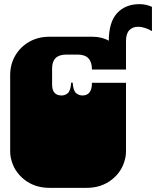

<svg xmlns="http://www.w3.org/2000/svg" viewBox="-20 -899 752 925"><path d="M218 6Q148 6 97.5 -33.5Q47 -73 33 -135Q32 -140 31 -145.5Q30 -151 29.5 -157.5Q29 -164 29 -170V-171Q29 -178 29 -179.5Q29 -181 29 -186.5Q29 -192 29 -209V-260Q29 -277 29 -281.5Q29 -286 29 -288Q29 -290 29 -296V-297Q29 -304 29 -305.5Q29 -307 29 -312.5Q29 -318 29 -334V-536Q29 -590 54 -632Q79 -674 121.5 -698Q164 -722 218 -722H426Q472 -722 508 -701Q544 -680 565.5 -644Q587 -608 587 -564H423Q423 -636 355 -636H299Q231 -636 231 -569V-492Q231 -439 277 -439Q293 -439 306.5 -450Q320 -461 323 -501H330Q333 -461 347 -450Q361 -439 377 -439Q423 -439 423 -500H587V-334Q587 -318 587 -312.5Q587 -307 587 -305.5Q587 -304 587 -297V-296Q587 -290 587 -288Q587 -286 587 -281.5Q587 -277 587 -260V-209Q587 -193 587 -187.5Q587 -182 587 -180.5Q587 -179 587 -172V-171Q587 -165 586.5 -158Q586 -151 585 -145.5Q584 -140 583 -135Q569 -73 518.5 -33.5Q468 6 398 6ZM504 -564V-700Q504 -792 544 -835.5Q584 -879 652 -879Q684 -879 712 -866V-749Q698 -758 680 -764Q662 -770 645 -770Q619 -770 603 -753.5Q587 -737 587 -700V-564Z"/></svg>

Font: Danfo
Style: Regular
Weight: 400
Designer: Seyi Olusanya, David Udoh, Eyiyemi Adegbite, Mirko Velimirović
Version: Version 1.000